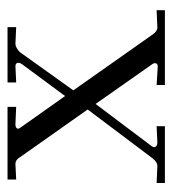

<svg xmlns="http://www.w3.org/2000/svg" viewBox="6 -464 458 510"><g transform="rotate(-90 235.0 -209.0)"><path d="M462.9 -22V0H264.2V-22L313 -19H314Q320.3 -19 321.8 -23.9Q323.2 -28.3 319.8 -33.2L213.9 -184.1L101.1 -34.2L99.1 -29.8Q99.1 -20 111.8 -20L154.8 -22V0H3.9V-22L48.8 -20Q59.6 -20 69.8 -33.2L199.2 -205.1L73.2 -383.8Q65.9 -397 54.2 -397L13.2 -395V-418H206.1V-395L160.2 -397Q152.8 -397 149.9 -394Q146 -390.1 150.9 -383.8L234.9 -265.1L319.8 -379.9Q323.2 -384.8 323.2 -389.2Q323.2 -397 314 -397L271 -395V-418H418V-395L374 -397Q368.2 -397 361.8 -393.1Q352.5 -387.7 349.1 -381.8L250 -243.2L397.9 -33.2Q406.7 -20 417 -20Z"/></g></svg>

Font: Unna Light
Style: Regular
Weight: 300
Designer: Jorge de Buen Unna
Foundry: Omnibus-Type
Version: Version 2.007;PS 002.007;hotconv 1.0.88;makeotf.lib2.5.64775